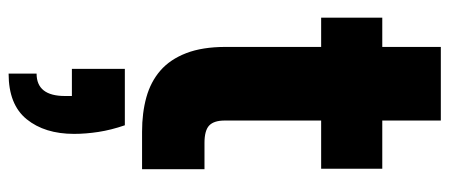

<svg xmlns="http://www.w3.org/2000/svg" viewBox="-319 -415 1044 446"><g transform="rotate(90 203.0 -192.0)"><path d="M271 40Q282 72 286.5 101.5Q291 131 291 158Q291 226 257 268Q223 310 151 310V245Q203 245 203 179V163H140V40ZM89 -416H21V-558H89V-694H260V-558H372V-416H260V-192Q260 -167 271.5 -156Q283 -145 312 -145H373V0H286Q242 0 206 -10Q170 -20 144 -42.5Q118 -65 103.5 -102.5Q89 -140 89 -194Z"/></g></svg>

Font: SVN-Poppins
Style: Bold
Weight: 700
Designer: Ninad Kale (Devanagari), Jonny Pinhorn (Latin)
Foundry: Indian Type Foundry
Version: Version 3.200;PS 1.000;hotconv 16.6.54;makeotf.lib2.5.65590